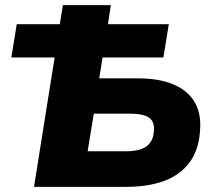

<svg xmlns="http://www.w3.org/2000/svg" viewBox="-20 -725 841 745"><path d="M112 0 192 -502H24L45 -631H212L224 -705H410L399 -631H635L614 -502H378L365 -421H515Q598 -421 654 -397Q710 -373 736 -327.5Q762 -282 756 -216Q751 -142 715 -94Q679 -46 617 -23Q555 0 469 0ZM320 -138H468Q521 -138 547.5 -156.5Q574 -175 577 -215Q581 -252 559 -268Q537 -284 483 -284H344Z"/></svg>

Font: Nunito Sans 9pt Black
Style: Italic
Weight: 900
Italic angle: -9°
Version: Version 3.101;gftools[0.9.27]